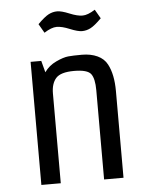

<svg xmlns="http://www.w3.org/2000/svg" viewBox="-52 -765 621 808"><g transform="rotate(-5 258.5 -361.0)"><path d="M437 -366V0H355V-377Q355 -426 340 -446Q325 -466 268.5 -466Q212 -466 192 -443.5Q172 -421 172 -379V0H90V-520H135L148 -471Q167 -498 198 -512.5Q229 -527 249.5 -529Q270 -531 307.5 -531Q345 -531 373 -518Q401 -505 414 -480Q437 -437 437 -366ZM159 -637 137 -675Q166 -704 183.5 -713Q201 -722 219.5 -722Q238 -722 270.5 -708.5Q303 -695 325 -695Q347 -695 378 -715L400 -677Q371 -648 353.5 -639Q336 -630 317.5 -630Q299 -630 266.5 -643.5Q234 -657 212 -657Q190 -657 159 -637Z"/></g></svg>

Font: Strait
Style: Regular
Weight: 400
Width: 3
Designer: Eduardo Rodriguez Tunni
Foundry: Eduardo Rodriguez Tunni
Version: Version 1.001